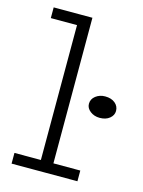

<svg xmlns="http://www.w3.org/2000/svg" viewBox="-107 -750 608 814"><g transform="rotate(15 197.5 -343.0)"><path d="M141 -7V-686H196V-7ZM25 0V-47H314V0ZM26 -639V-686H194V-639ZM335 -284Q311 -284 293.5 -297.5Q276 -311 276 -330Q276 -351 293.5 -364.5Q311 -378 335 -378Q362 -378 378.5 -364.5Q395 -351 395 -330Q395 -311 378.5 -297.5Q362 -284 335 -284Z"/></g></svg>

Font: BioRhyme Light
Style: Regular
Weight: 300
Designer: Aoife Mooney
Foundry: Aoife Mooney Type
Version: Version 1.600;gftools[0.9.33]